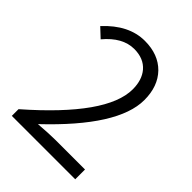

<svg xmlns="http://www.w3.org/2000/svg" viewBox="-211 -858 972 972"><g transform="rotate(45 274.5 -372.5)"><path d="M45 -48Q383 -343 383 -528Q383 -595 349 -635Q312 -678 244 -678Q161 -678 89 -592L40 -638Q139 -745 253 -745Q350 -745 407 -687Q463 -629 463 -531Q463 -343 168 -64Q246 -70 288 -70H499V0H45Z"/></g></svg>

Font: Source Han Sans CN Normal
Style: Regular
Weight: 350
Designer: Ryoko NISHIZUKA 西塚涼子 (kana, bopomofo & ideographs); Paul D. Hunt (Latin, Greek & Cyrillic); Sandoll Communications 산돌커뮤니
Foundry: Adobe
Version: Version 2.004;hotconv 1.0.118;makeotfexe 2.5.65603